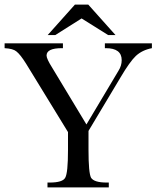

<svg xmlns="http://www.w3.org/2000/svg" viewBox="-20 -813 679 833"><path d="M220 -661H187L305 -793H363L481 -661H449L334 -733ZM494 -506Q508 -528 508 -552Q508 -604 439 -604H435V-625H639V-604Q597 -596 569 -570Q543 -545 504 -479L364 -245V-162Q364 -63 375 -42Q388 -21 443 -21H452V0H186V-21H195Q252 -21 263 -42Q275 -63 275 -162V-240L93 -537Q68 -577 51 -590Q37 -602 0 -604V-625H253V-604H248Q182 -604 182 -572Q182 -558 206 -520L355 -273Z"/></svg>

Font: New Athena Unicode
Style: Regular
Weight: 400
Designer: J. Rusten 1997; rev. by R. Hancock 2001, 2002, rev. by D. Mastronarde 2002-2021
Foundry: GreekKeys New Athena Unicode
Version: Version 5.008